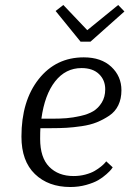

<svg xmlns="http://www.w3.org/2000/svg" viewBox="-20 -740 519 770"><path d="M406 -93 432 -69Q430 -66 426 -60.5Q422 -55 407 -41.5Q392 -28 374 -17.5Q356 -7 326 1.5Q296 10 262 10Q174 10 120 -42Q66 -94 66 -192Q66 -335 135 -422.5Q204 -510 316 -510Q386 -510 426.5 -472Q467 -434 467 -378Q467 -344 454.5 -318Q442 -292 418 -276Q394 -260 368 -249.5Q342 -239 307.5 -234Q273 -229 246.5 -227.5Q220 -226 187 -226H142Q141 -212 141 -183Q141 -108 177.5 -71Q214 -34 275 -34Q300 -34 322.5 -40Q345 -46 359.5 -54.5Q374 -63 385 -72Q396 -81 401 -87ZM307 -467Q243 -467 201 -413.5Q159 -360 146 -264H189Q221 -264 246.5 -266Q272 -268 303 -275Q334 -282 354 -294Q374 -306 388 -328.5Q402 -351 402 -382Q402 -419 377 -443Q352 -467 307 -467ZM303 -573 203 -696 234 -720 330 -619 454 -720 479 -694 343 -573Z"/></svg>

Font: ArsenalItalic
Style: Italic
Weight: 400
Italic angle: -9°
Designer: Andrij Shevchenko
Foundry: Stairsfor.com
Version: Version 1.000